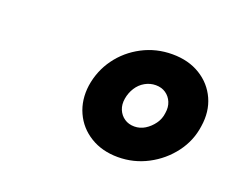

<svg xmlns="http://www.w3.org/2000/svg" viewBox="-65 -822 661 536"><g transform="rotate(20 266.0 -554.0)"><path d="M322 -393Q275 -393 240 -414.5Q205 -436 188.5 -472.5Q172 -509 178 -553Q185 -599 211.5 -635.5Q238 -672 279 -693.5Q320 -715 368 -715Q416 -715 451 -693.5Q486 -672 502.5 -635.5Q519 -599 512 -554Q506 -509 478.5 -472.5Q451 -436 410 -414.5Q369 -393 322 -393ZM336 -489Q353 -489 367.5 -498Q382 -507 392.5 -521.5Q403 -536 405 -554Q408 -572 402 -586.5Q396 -601 383.5 -609.5Q371 -618 354 -618Q337 -618 322 -609.5Q307 -601 297.5 -586Q288 -571 285 -553Q282 -535 288 -520.5Q294 -506 306.5 -497.5Q319 -489 336 -489Z"/></g></svg>

Font: Lexend
Style: Bold Italic
Weight: 700
Italic angle: -8.13011°
Designer: Bonnie Shaver-Troup, Thomas Jockin
Foundry: Lexend
Version: Version 1.007